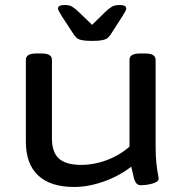

<svg xmlns="http://www.w3.org/2000/svg" viewBox="-20 -738 733 765"><path d="M276 7Q181 7 132 -39Q83 -85 83 -174V-500Q83 -512 93 -518.5Q103 -525 128 -525H142Q167 -525 177 -518.5Q187 -512 187 -500V-186Q187 -131 215 -106Q243 -81 304 -81Q338 -81 373.5 -90Q409 -99 441 -116Q473 -133 496 -154V-500Q496 -512 506 -518.5Q516 -525 541 -525H555Q580 -525 590 -518.5Q600 -512 600 -500V-158Q600 -116 603 -88.5Q606 -61 609 -46.5Q612 -32 612 -26Q612 -18 603 -13Q594 -8 581.5 -5Q569 -2 557.5 -1Q546 0 540 0Q530 0 523.5 -7.5Q517 -15 513 -31Q509 -47 503 -74Q474 -51 436 -32.5Q398 -14 356.5 -3.5Q315 7 276 7ZM456 -718Q471 -718 477 -714.5Q483 -711 483 -704Q483 -700 479.5 -693Q476 -686 470 -677L422 -602Q416 -593 409 -587Q402 -581 388 -578Q374 -575 347 -575Q321 -575 306.5 -578Q292 -581 285.5 -587Q279 -593 273 -602L224 -677Q219 -686 215 -693Q211 -700 211 -704Q211 -711 217.5 -714.5Q224 -718 239 -718Q256 -718 266.5 -712Q277 -706 292 -692L347 -639L401 -692Q416 -706 427 -712Q438 -718 456 -718Z"/></svg>

Font: Asap Expanded Medium
Style: Regular
Weight: 500
Width: 7
Designer: Pablo Cosgaya
Foundry: Omnibus-Type
Version: Version 3.001